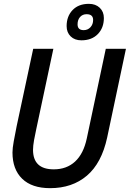

<svg xmlns="http://www.w3.org/2000/svg" viewBox="-20 -964 676 1000"><path d="M241 16Q146 16 95.5 -33Q45 -82 45 -170Q45 -192 51.5 -227.5Q58 -263 67 -308L153 -710H258L169 -292Q163 -266 157.5 -235Q152 -204 152 -184Q152 -82 260 -82Q327 -82 371 -122.5Q415 -163 432 -243L531 -710H636L538 -247Q509 -114 432.5 -49Q356 16 241 16ZM404 -754Q369 -754 348 -774.5Q327 -795 327 -828Q327 -879 358 -911.5Q389 -944 443 -944Q478 -944 499.5 -923.5Q521 -903 521 -870Q521 -819 489.5 -786.5Q458 -754 404 -754ZM416 -807Q437 -807 451 -822Q465 -837 465 -860Q465 -890 431 -890Q410 -890 397 -875.5Q384 -861 384 -837Q384 -807 416 -807Z"/></svg>

Font: Geist Mono Medium
Style: Italic
Weight: 500
Italic angle: -12°
Monospace: yes
Designer: Basement.studio, Andrés Briganti, Mateo Zaragoza
Foundry: Basement.studio, Vercel, Andrés Briganti, Guido Ferreyra, Mateo Zaragoza
Version: Version 1.500; ttfautohint (v1.8.4.7-5d5b)